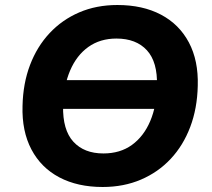

<svg xmlns="http://www.w3.org/2000/svg" viewBox="-20 -736 846 767"><path d="M151 -301 169 -416H686L667 -301ZM390 11Q290 11 217 -27.5Q144 -66 105.5 -139Q67 -212 70 -313Q72 -403 100 -476.5Q128 -550 178 -603.5Q228 -657 296.5 -686.5Q365 -716 449 -716Q550 -716 623 -677.5Q696 -639 734.5 -566.5Q773 -494 770 -393Q768 -303 740 -229Q712 -155 662 -101.5Q612 -48 543 -18.5Q474 11 390 11ZM393 -123Q460 -123 507 -157Q554 -191 580 -252Q606 -313 607 -393Q610 -488 567 -535Q524 -582 445 -582Q380 -582 333 -548.5Q286 -515 260 -454Q234 -393 232 -313Q230 -217 273 -170Q316 -123 393 -123Z"/></svg>

Font: Nunito Sans 11pt ExtraBold
Style: Italic
Weight: 800
Italic angle: -9°
Version: Version 3.101;gftools[0.9.27]